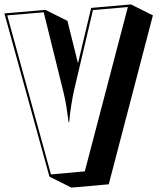

<svg xmlns="http://www.w3.org/2000/svg" viewBox="-29 -807 729 874"><path d="M196 -3 -9 -746 178 -762 278 -712 326 -519 386 -771 567 -787 667 -737 466 32 296 47ZM394 -761 307 -391Q300 -358 295 -325.5Q290 -293 288 -272Q286 -251 286 -251H283Q283 -251 280.5 -271.5Q278 -292 273 -323Q268 -354 260 -387L170 -751L4 -737L203 -13L357 -27L553 -775Z"/></svg>

Font: Rampart One
Style: Regular
Weight: 400
Designer: Fontworks Inc.
Foundry: Fontworks Inc.
Version: Version 1.100